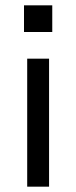

<svg xmlns="http://www.w3.org/2000/svg" viewBox="-20 -520 286 720"><path d="M176 -400H70V-500H176ZM164 180H82V-300H164Z"/></svg>

Font: TASA Orbiter VF Text
Style: Regular
Weight: 400
Designer: Weizhong Zhang
Foundry: 本地遙控
Version: Version 1.001;Glyphs 3.2 (3192)